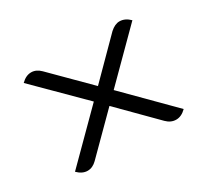

<svg xmlns="http://www.w3.org/2000/svg" viewBox="-89 -622 714 661"><g transform="rotate(-30 268.0 -291.5)"><path d="M229 -292 52 -468Q71 -487 92 -487Q112 -487 129 -470L268 -331L406 -470Q425 -487 443 -487Q465 -487 484 -468L308 -292L484 -115Q465 -96 444 -96Q423 -96 406 -113L268 -252L129 -113Q112 -96 92 -96Q71 -96 52 -115Z"/></g></svg>

Font: K2D ExtraLight
Style: Regular
Weight: 275
Designer: Katatrad Aksorn Co.,Ltd.
Foundry: Cadson Demak Co.,Ltd.
Version: Version 1.000; ttfautohint (v1.6)